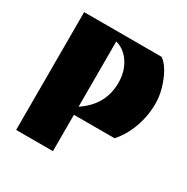

<svg xmlns="http://www.w3.org/2000/svg" viewBox="-133 -668 760 782"><g transform="rotate(30 247.5 -277.0)"><path d="M44 0V-554H408Q428 -541 444.5 -512Q461 -483 471.5 -447Q482 -411 482 -377Q482 -318 462.5 -264Q443 -210 408 -171H217V0ZM217 -209Q309 -270 309 -374Q309 -427 283.5 -466Q258 -505 217 -516Z"/></g></svg>

Font: Tac One
Style: Regular
Weight: 400
Designer: Oluseyi Olusanya, David Udoh, Eyiyemi Adegbite, Mirko Velimirović
Version: Version 1.003; ttfautohint (v1.8.4.7-5d5b)